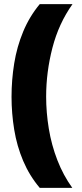

<svg xmlns="http://www.w3.org/2000/svg" viewBox="-20 -754 399 932"><path d="M36 -284Q36 -366 49 -446.5Q62 -527 92.5 -600.5Q123 -674 173 -734H332Q265 -640 234.5 -522Q204 -404 204 -285Q204 -208 217 -129Q230 -50 258.5 23.5Q287 97 331 158H173Q123 99 92.5 27Q62 -45 49 -124.5Q36 -204 36 -284Z"/></svg>

Font: Noto Sans Thai Looped UI Condensed Black
Style: Regular
Weight: 900
Width: 3
Designer: Cadson Demak Team
Foundry: Cadson Demak Co., Ltd.
Version: Version 1.000; ttfautohint (v1.8.4.7-5d5b)